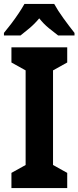

<svg xmlns="http://www.w3.org/2000/svg" viewBox="-31 -1005 398 974"><path d="M310 -51H27V-128L99 -168V-648L27 -688V-765H310V-688L238 -648V-168L310 -128ZM244 -985Q262 -952 291 -912Q320 -872 347 -838V-825H264Q244 -840 217 -862Q190 -884 168 -912Q145 -884 118 -861.5Q91 -839 73 -825H-11V-838Q5 -857 25.5 -884Q46 -911 64 -938Q82 -965 93 -985Z"/></svg>

Font: Noto Sans Tamil UI Condensed
Style: Bold
Weight: 700
Width: 3
Designer: Jelle Bosma - Monotype Design Team
Foundry: Monotype Imaging Inc.
Version: Version 2.004; ttfautohint (v1.8.4.7-5d5b)